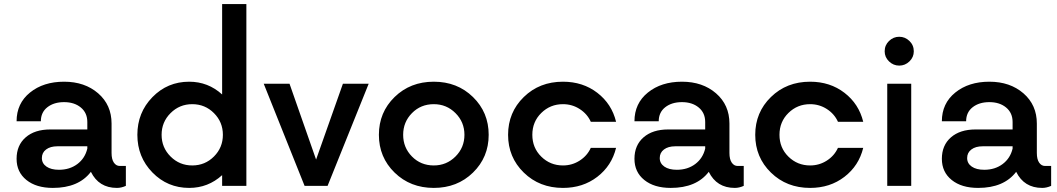

<svg xmlns="http://www.w3.org/2000/svg" viewBox="-20 -910 5175 940"><path d="M566.2 -97.5H596.2V0Q573.8 10 552.5 10Q463.8 10 425 -68.8Q365 10 238.8 10Q157.5 10 109.4 -28.8Q61.2 -67.5 61.2 -132.5Q61.2 -198.8 105.6 -237.5Q150 -276.2 226.2 -276.2H407.5V-312.5Q407.5 -357.5 375.6 -383.8Q343.8 -410 293.8 -410Q243.8 -410 211.9 -385Q180 -360 180 -316.2H61.2Q61.2 -403.8 126.9 -456.9Q192.5 -510 293.8 -510Q395 -510 460.6 -453.1Q526.2 -396.2 526.2 -305V-161.2Q526.2 -130 537.5 -113.8Q548.8 -97.5 566.2 -97.5ZM268.8 -78.8Q321.2 -78.8 358.8 -106.9Q396.2 -135 407.5 -182.5V-193.8H261.2Q226.2 -193.8 205.6 -178.1Q185 -162.5 185 -136.2Q185 -110 207.5 -94.4Q230 -78.8 268.8 -78.8Z M1067.5 -890H1186.2V0H1067.5V-52.5Q998.8 10 906.2 10Q800 10 726.2 -65.6Q652.5 -141.2 652.5 -250Q652.5 -358.8 726.2 -434.4Q800 -510 906.2 -510Q998.8 -510 1067.5 -447.5ZM815 -143.8Q858.8 -100 921.2 -100Q983.8 -100 1027.5 -143.8Q1071.2 -187.5 1071.2 -250Q1071.2 -312.5 1027.5 -356.2Q983.8 -400 921.2 -400Q858.8 -400 815 -356.2Q771.2 -312.5 771.2 -250Q771.2 -187.5 815 -143.8Z M1658.8 -500H1785L1583.8 0H1471.2L1271.2 -500H1397.5L1527.5 -128.8Z M2295.6 -65Q2218.8 10 2103.8 10Q1988.8 10 1911.9 -65Q1835 -140 1835 -250Q1835 -360 1911.9 -435Q1988.8 -510 2103.8 -510Q2218.8 -510 2295.6 -435Q2372.5 -360 2372.5 -250Q2372.5 -140 2295.6 -65ZM2103.8 -100Q2166.2 -100 2210 -143.8Q2253.8 -187.5 2253.8 -250Q2253.8 -312.5 2210 -356.2Q2166.2 -400 2103.8 -400Q2040 -400 1996.9 -356.2Q1953.8 -312.5 1953.8 -250Q1953.8 -187.5 1996.9 -143.8Q2040 -100 2103.8 -100Z M2736.2 10Q2621.2 10 2544.4 -65Q2467.5 -140 2467.5 -250Q2467.5 -360 2544.4 -435Q2621.2 -510 2736.2 -510Q2833.8 -510 2904.4 -455.6Q2975 -401.2 2996.2 -313.8H2872.5Q2855 -352.5 2818.1 -376.2Q2781.2 -400 2736.2 -400Q2673.8 -400 2630 -356.9Q2586.2 -313.8 2586.2 -250Q2586.2 -186.2 2630 -143.1Q2673.8 -100 2736.2 -100Q2781.2 -100 2818.1 -123.8Q2855 -147.5 2872.5 -186.2H2996.2Q2975 -98.8 2904.4 -44.4Q2833.8 10 2736.2 10Z M3591.2 -97.5H3621.2V0Q3598.8 10 3577.5 10Q3488.8 10 3450 -68.8Q3390 10 3263.8 10Q3182.5 10 3134.4 -28.8Q3086.2 -67.5 3086.2 -132.5Q3086.2 -198.8 3130.6 -237.5Q3175 -276.2 3251.2 -276.2H3432.5V-312.5Q3432.5 -357.5 3400.6 -383.8Q3368.8 -410 3318.8 -410Q3268.8 -410 3236.9 -385Q3205 -360 3205 -316.2H3086.2Q3086.2 -403.8 3151.9 -456.9Q3217.5 -510 3318.8 -510Q3420 -510 3485.6 -453.1Q3551.2 -396.2 3551.2 -305V-161.2Q3551.2 -130 3562.5 -113.8Q3573.8 -97.5 3591.2 -97.5ZM3293.8 -78.8Q3346.2 -78.8 3383.8 -106.9Q3421.2 -135 3432.5 -182.5V-193.8H3286.2Q3251.2 -193.8 3230.6 -178.1Q3210 -162.5 3210 -136.2Q3210 -110 3232.5 -94.4Q3255 -78.8 3293.8 -78.8Z M3946.2 10Q3831.2 10 3754.4 -65Q3677.5 -140 3677.5 -250Q3677.5 -360 3754.4 -435Q3831.2 -510 3946.2 -510Q4043.8 -510 4114.4 -455.6Q4185 -401.2 4206.2 -313.8H4082.5Q4065 -352.5 4028.1 -376.2Q3991.2 -400 3946.2 -400Q3883.8 -400 3840 -356.9Q3796.2 -313.8 3796.2 -250Q3796.2 -186.2 3840 -143.1Q3883.8 -100 3946.2 -100Q3991.2 -100 4028.1 -123.8Q4065 -147.5 4082.5 -186.2H4206.2Q4185 -98.8 4114.4 -44.4Q4043.8 10 3946.2 10Z M4311.2 -658.8Q4311.2 -688.8 4332.5 -709.4Q4353.8 -730 4382.5 -730Q4411.2 -730 4432.5 -709.4Q4453.8 -688.8 4453.8 -658.8Q4453.8 -630 4432.5 -609.4Q4411.2 -588.8 4382.5 -588.8Q4353.8 -588.8 4332.5 -609.4Q4311.2 -630 4311.2 -658.8ZM4323.8 0V-500H4441.2V0Z M5096.2 -97.5H5126.2V0Q5103.8 10 5082.5 10Q4993.8 10 4955 -68.8Q4895 10 4768.8 10Q4687.5 10 4639.4 -28.8Q4591.2 -67.5 4591.2 -132.5Q4591.2 -198.8 4635.6 -237.5Q4680 -276.2 4756.2 -276.2H4937.5V-312.5Q4937.5 -357.5 4905.6 -383.8Q4873.8 -410 4823.8 -410Q4773.8 -410 4741.9 -385Q4710 -360 4710 -316.2H4591.2Q4591.2 -403.8 4656.9 -456.9Q4722.5 -510 4823.8 -510Q4925 -510 4990.6 -453.1Q5056.2 -396.2 5056.2 -305V-161.2Q5056.2 -130 5067.5 -113.8Q5078.8 -97.5 5096.2 -97.5ZM4798.8 -78.8Q4851.2 -78.8 4888.8 -106.9Q4926.2 -135 4937.5 -182.5V-193.8H4791.2Q4756.2 -193.8 4735.6 -178.1Q4715 -162.5 4715 -136.2Q4715 -110 4737.5 -94.4Q4760 -78.8 4798.8 -78.8Z"/></svg>

Font: Now Alt Medium
Style: Regular
Weight: 500
Designer: Alfredo Marco Pradil
Foundry: Alfredo Marco Pradil
Version: Version 1.002;PS 001.002;hotconv 1.0.88;makeotf.lib2.5.64775